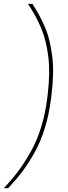

<svg xmlns="http://www.w3.org/2000/svg" viewBox="-35 -860 355 1000"><path d="M233.9 -372.1 231 -348.1Q220.7 -264.6 198.7 -193.4Q176.8 -122.1 144.8 -65.2Q112.8 -8.3 81.3 33.4Q49.8 75.2 7.8 120.1H-15.1Q28.8 73.2 62 28.6Q95.2 -16.1 127 -73.2Q158.7 -130.4 179.9 -199.7Q201.2 -269 210.9 -348.1L213.9 -372.1Q220.2 -425.8 220.9 -474.4Q221.7 -522.9 216.6 -564.7Q211.4 -606.4 202.4 -643.3Q193.4 -680.2 178.7 -714.8Q164.1 -749.5 147.9 -778.8Q131.8 -808.1 110.8 -839.8H133.8Q153.8 -809.1 168.5 -782.2Q183.1 -755.4 198 -721.2Q212.9 -687 221.7 -650.9Q230.5 -614.7 236.3 -572.3Q242.2 -529.8 241.5 -479.2Q240.7 -428.7 233.9 -372.1Z"/></svg>

Font: Cooper Hewitt
Style: Thin Italic
Weight: 702
Designer: Village Type and Design LLC
Foundry: Cooper Hewitt Smithsonian Design Museum
Version: 1.000